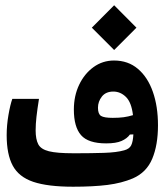

<svg xmlns="http://www.w3.org/2000/svg" viewBox="-20 -707 626 731"><path d="M258.3 3.9Q162.1 3.9 106.9 -14.6Q51.8 -33.2 28.6 -76.2Q5.4 -119.1 5.4 -192.4Q5.4 -230 12.2 -269.3Q19 -308.6 26.9 -330.6H128.4Q122.1 -291 118.9 -262.9Q115.7 -234.9 115.7 -210.4Q115.7 -176.8 125.7 -157.7Q135.7 -138.7 166.3 -131.1Q196.8 -123.5 258.3 -123.5Q262.2 -123.5 266.1 -123.5Q270 -123.5 273.9 -123.5Q326.2 -123.5 375.2 -125Q424.3 -126.5 453.1 -134.8Q472.7 -140.1 479.5 -153.8Q486.3 -167.5 487.8 -195.3L474.6 -194.8Q463.9 -179.7 442.9 -170.4Q421.9 -161.1 384.3 -161.1Q315.9 -161.1 288.6 -192.4Q261.2 -223.6 261.2 -290Q261.2 -341.8 281.2 -384Q301.3 -426.3 335.9 -451.4Q370.6 -476.6 414.1 -476.6Q467.8 -476.6 505.1 -444.8Q542.5 -413.1 562 -357.4Q581.5 -301.8 581.5 -230Q581.5 -154.8 559.6 -102.5Q537.6 -50.3 485.8 -27.8Q443.4 -9.8 389.2 -2.9Q335 3.9 258.3 3.9ZM486.3 -268.6Q480.5 -317.4 459.5 -337.9Q438.5 -358.4 411.6 -358.4Q382.8 -358.4 367.9 -339.4Q353 -320.3 353 -296.9Q353 -272.9 364.7 -265.6Q376.5 -258.3 409.2 -258.3Q433.1 -258.3 450.9 -260.7Q468.8 -263.2 486.3 -268.6ZM414.6 -516.6 329.6 -601.6 414.6 -687 499.5 -601.6Z"/></svg>

Font: Cascadia Mono PL SemiBold
Style: Regular
Weight: 600
Monospace: yes
Designer: Aaron Bell
Foundry: Saja Typeworks
Version: Version 2404.023; ttfautohint (v1.8.4)